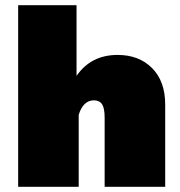

<svg xmlns="http://www.w3.org/2000/svg" viewBox="-20 -720 694 740"><path d="M50 0V-700H275V-427.5Q330.8 -508.3 433.3 -508.3Q515.8 -508.3 566.2 -457.5Q616.7 -406.7 616.7 -316.7V0H383.3V-266.7Q383.3 -303.3 373.3 -318.3Q363.3 -333.3 341.7 -333.3Q300.8 -333.3 283.3 -277.5V0Z"/></svg>

Font: BoonTook
Style: Regular
Weight: 400
Designer: Sungsit Sawaiwan
Foundry: FontUni
Version: Version 3.0